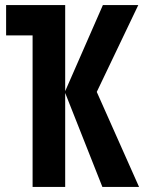

<svg xmlns="http://www.w3.org/2000/svg" viewBox="-20 -734 570 754"><path d="M108 0V-595H4V-714H236V-376L384 -714H523L360 -373L526 0H382L236 -369V0Z"/></svg>

Font: Noto Sans Mono Condensed
Style: Bold
Weight: 700
Width: 3
Designer: Monotype Design Team
Foundry: Monotype Imaging Inc.
Version: Version 2.014